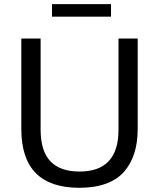

<svg xmlns="http://www.w3.org/2000/svg" viewBox="-20 -897 770 928"><path d="M231.4 -816.4V-877H516.6V-816.4ZM363.3 10.7Q83 10.7 83 -273.4V-710.9H176.3V-271.5Q176.3 -167 223.6 -117.4Q271 -67.9 364.3 -67.9Q552.7 -67.9 552.7 -269.5V-710.9H645.5V-274.4Q645.5 -209.5 629.9 -158.7Q614.3 -107.9 581.5 -69.1Q548.8 -30.3 493.7 -9.8Q438.5 10.7 363.3 10.7Z"/></svg>

Font: Muli
Style: Regular
Weight: 400
Designer: Vernon Adams
Foundry: newtypography
Version: Version 2; ttfautohint (v1.00rc1.6-4cba) -l 8 -r 50 -G 200 -